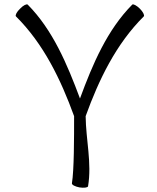

<svg xmlns="http://www.w3.org/2000/svg" viewBox="-20 -848 721 881"><path d="M53 -773C180 -647 259 -483 320 -315C320 -215 320 -67 310 -7C309 0 324 8 345 12C365 15 382 13 384 7C402 -100 374 -207 373 -315C433 -481 512 -646 640 -773C644 -778 636 -794 622 -808C607 -823 591 -831 587 -827C472 -711 405 -554 347 -396C288 -554 222 -711 107 -827C102 -831 86 -823 72 -808C57 -794 49 -778 53 -773Z"/></svg>

Font: Nupuram Light
Style: Regular
Weight: 300
Designer: Santhosh Thottingal (santhosh.thottingal@gmail.com)
Foundry: SMC
Version: Version 1.000